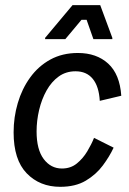

<svg xmlns="http://www.w3.org/2000/svg" viewBox="-20 -720 507 752"><path d="M215.8 11.7Q135.8 11.7 84.6 -41.2Q33.3 -94.2 33.3 -201.7Q33.3 -260.8 49.6 -316.2Q65.8 -371.7 97.9 -416.2Q130 -460.8 177.1 -486.7Q224.2 -512.5 285 -512.5Q358.3 -512.5 403.8 -470.8Q449.2 -429.2 455 -345L370.8 -325Q367.5 -381.7 343.3 -411.2Q319.2 -440.8 275.8 -440.8Q238.3 -440.8 210 -420.4Q181.7 -400 162.5 -365.8Q143.3 -331.7 133.3 -289.6Q123.3 -247.5 123.3 -205Q123.3 -134.2 151.2 -97.1Q179.2 -60 222.5 -60Q256.7 -60 280.8 -79.6Q305 -99.2 321.7 -127.1Q338.3 -155 348.3 -180L425 -141.7Q409.2 -107.5 382.9 -72.1Q356.7 -36.7 316.2 -12.5Q275.8 11.7 215.8 11.7ZM156.7 -566.7V-571.7L264.2 -700H372.5L420 -571.7V-566.7H345.8L319.2 -642.5H299.2L235.8 -566.7Z"/></svg>

Font: Familjen Grotesk GF
Style: Italic
Weight: 400
Designer: Anders Wikstroem, Jonas Baeckman, Matilda Gysing, Kristian Moeller
Foundry: Familjen STHML AB
Version: Version 2.000; Beta; Release 4; Build 6